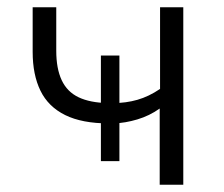

<svg xmlns="http://www.w3.org/2000/svg" viewBox="-20 -509 616 529"><path d="M420 0V-210Q392 -190 358.5 -180Q325 -170 294 -169L309 -182V-65H258V-182L280 -169Q206 -169 159.5 -192Q113 -215 91.5 -259Q70 -303 70 -366V-489H135V-369Q135 -320 150 -288Q165 -256 196.5 -241Q228 -226 277 -225L258 -216V-356H309V-216L292 -225Q327 -225 358.5 -234Q390 -243 421 -264V-489H485V0Z"/></svg>

Font: Nunito Sans 10pt Light
Style: Regular
Weight: 300
Designer: Vernon Adams
Foundry: Vernon Adams
Version: Version 3.101;gftools[0.9.27]